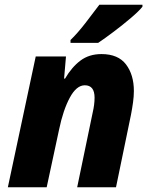

<svg xmlns="http://www.w3.org/2000/svg" viewBox="-20 -786 623 806"><path d="M13 0H176L228 -242Q245 -324 273 -376Q301 -428 336 -428Q377 -428 377 -376Q377 -347 369 -313L304 0H467L530 -305Q535 -331 538.5 -356.5Q542 -382 542 -404Q542 -472 509 -515.5Q476 -559 406 -559Q354 -559 317.5 -531.5Q281 -504 253 -456H249L257 -549H130ZM276 -606H392Q419 -624 457.5 -653Q496 -682 530 -711Q564 -740 578 -758V-766H397Q371 -731 338 -688.5Q305 -646 276 -618Z"/></svg>

Font: Noto Sans Display Extra
Style: Italic
Weight: 800
Italic angle: -12°
Designer: Monotype Design Team
Foundry: Monotype Imaging Inc.
Version: Version 1.900